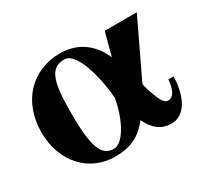

<svg xmlns="http://www.w3.org/2000/svg" viewBox="-106 -629 856 798"><g transform="rotate(-30 322.0 -229.5)"><path d="M592 -154C589 -104 571 -78 550 -78C536 -78 523 -80 498 -156C495 -165 489 -186 489 -191L618 -461H464L435 -352H434C411 -406 359 -473 255 -473C120 -473 25 -373 25 -226C25 -84 117 14 241 14C310 14 360 -5 407 -65C431 -14 466 12 512 12C587 12 616 -77 617 -154ZM361 -198C350 -126 305 -17 252 -17C194 -17 172 -73 172 -233C172 -382 189 -442 258 -442C326 -442 358 -262 361 -198Z"/></g></svg>

Font: XITS Math
Style: Bold
Weight: 700
Designer: MicroPress Inc., with final additions and corrections provided by Coen Hoffman, Elsevier (retired)
Version: Version 1.105